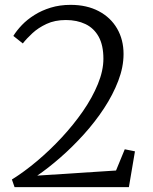

<svg xmlns="http://www.w3.org/2000/svg" viewBox="-20 -771 630 791"><path d="M29 -31.5Q79 -62.5 132 -107Q185 -151.5 234 -204.2Q283 -257 321.8 -313Q360.5 -369 383.2 -424.5Q406 -480 406 -529Q406 -584.5 386.5 -619.8Q367 -655 332 -671.8Q297 -688.5 251.5 -688.5Q206 -688.5 171.8 -672.5Q137.5 -656.5 113.5 -634.2Q89.5 -612 74 -592L35 -623Q48.5 -645 70.2 -667.8Q92 -690.5 121.8 -709.2Q151.5 -728 189 -739.5Q226.5 -751 271 -751Q337.5 -751 386.8 -725Q436 -699 462.5 -653.2Q489 -607.5 489 -548.5Q489 -494.5 467.2 -437.8Q445.5 -381 408.8 -325Q372 -269 325.5 -217.5Q279 -166 229.2 -122.5Q179.5 -79 133.5 -47.5L458 -68.5L494 -156L536 -147.5L511 0H40Z"/></svg>

Font: Merriweather 36pt Light
Style: Regular
Weight: 300
Designer: Eben Sorkin
Foundry: Eben Sorkin
Version: Version 2.100